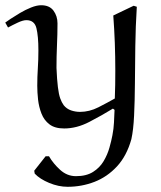

<svg xmlns="http://www.w3.org/2000/svg" viewBox="-30 -488 622 741"><path d="M104 182.1 102.1 170.9 146 115.2H159.2Q175.3 143.1 202.1 167.5Q229 191.9 263.2 191.9Q303.2 191.9 329.1 175.5Q355 159.2 369.9 134Q384.8 108.9 392.3 82Q399.9 55.2 403.8 34.2Q408.7 9.3 409.9 -15.4Q411.1 -40 412.1 -64L405.8 -68.8Q363.8 -43 314.9 -17.6Q266.1 7.8 217.8 7.8Q181.6 7.8 160.9 -8.1Q140.1 -23.9 130.1 -49.6Q120.1 -75.2 116.9 -103.5Q113.8 -131.8 113.8 -157.2Q113.8 -191.4 116 -224.1Q118.2 -256.8 118.2 -293.9Q118.2 -348.1 110.6 -379.2Q103 -410.2 71.8 -410.2Q58.6 -410.2 38.3 -400.6Q18.1 -391.1 1 -381.8L-9.8 -400.9Q-4.9 -404.8 11 -415.3Q26.9 -425.8 47.4 -438Q67.9 -450.2 89.8 -459Q111.8 -467.8 128.9 -467.8Q161.1 -467.8 176.5 -446.8Q191.9 -425.8 191.9 -397.9Q191.9 -356 189.9 -313Q188 -270 188 -226.1Q189.9 -180.2 193.4 -152.1Q196.8 -124 202.4 -108.4Q208 -92.8 215.8 -82Q227.1 -67.9 244.1 -62Q261.2 -56.2 278.8 -56.2Q314.9 -56.2 349.9 -74Q384.8 -91.8 413.1 -107.9Q414.1 -133.8 414.6 -160.9Q415 -188 415 -214.8Q415 -269 413.1 -322.5Q411.1 -376 407.2 -428.2L485.8 -465.8L498 -461.9Q493.2 -385.7 492.2 -309.8Q491.2 -233.9 490.7 -165.5Q490.2 -97.2 487.5 -42Q484.9 13.2 477.1 48.8Q459 113.8 421.4 154.3Q383.8 194.8 334.5 213.9Q285.2 232.9 231 232.9Q195.8 232.9 159.9 218Q124 203.1 104 182.1Z"/></svg>

Font: Aref Ruqaa
Style: Regular
Weight: 400
Designer: Abdullah Aref
Version: Version 1.002